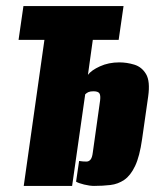

<svg xmlns="http://www.w3.org/2000/svg" viewBox="-20 -611 520 631"><path d="M58 0 126 -480H41L57 -591H386L370 -480H285L269 -365Q280 -380 308.5 -393Q337 -406 372 -406Q397 -406 421.5 -398.5Q446 -391 460 -367.5Q474 -344 467 -294L447 -154Q439 -97 424 -65.5Q409 -34 388.5 -20Q368 -6 343 -3Q318 0 289 0Q275 0 256.5 -4.5Q238 -9 230 -14L240 -82Q245 -81 252 -80.5Q259 -80 264 -80Q272 -80 277.5 -86.5Q283 -93 285 -110L309 -281Q311 -298 306.5 -304.5Q302 -311 287 -311Q277 -311 271 -308.5Q265 -306 260 -301L217 0Z"/></svg>

Font: Alumni Sans Black
Style: Italic
Weight: 900
Italic angle: -8°
Version: Version 1.016